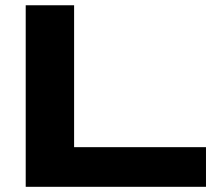

<svg xmlns="http://www.w3.org/2000/svg" viewBox="-20 -720 837 740"><path d="M265.6 -152.8H773.9V0H79.1V-699.7H265.6Z"/></svg>

Font: Wadik
Style: Bold
Weight: 700
Designer: Sasha Pavljenko
Version: Version 1.001;Fontself Maker 3.5.4